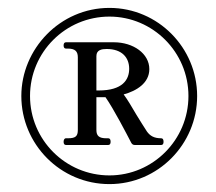

<svg xmlns="http://www.w3.org/2000/svg" viewBox="-20 -779 547 486"><path d="M257 -759C132 -759 34 -655 34 -536C34 -414 133 -313 257 -313C380 -313 479 -414 479 -536C479 -658 380 -759 257 -759ZM257 -335C146 -335 56 -425 56 -536C56 -647 146 -737 257 -737C367 -737 457 -647 457 -536C457 -425 367 -335 257 -335ZM388 -429C370 -429 360 -435 352 -446C344 -458 335 -473 325 -489C314 -508 302 -528 293 -540C326 -549 358 -569 358 -604C358 -643 318 -672 268 -672H147C143 -672 141 -669 141 -664C141 -659 143 -656 147 -656H152C170 -656 177 -649 177 -634V-450C177 -434 171 -429 152 -429H147C143 -429 141 -425 141 -420C141 -415 143 -412 147 -412H254C258 -412 260 -415 260 -420C260 -426 258 -429 254 -429H249C231 -429 224 -435 224 -450V-533H247C268 -503 300 -441 312 -418C314 -414 317 -412 321 -412H388C392 -412 394 -415 394 -420C394 -426 392 -429 388 -429ZM224 -637C224 -653 238 -655 250 -655C289 -655 307 -633 307 -605C307 -577 290 -550 230 -550H224Z"/></svg>

Font: Shippori Mincho OTF SemiBold
Style: Regular
Weight: 600
Designer: FONTDASU
Foundry: FONTDASU / Google Inc. / but / Adobe
Version: Version 3.300;hotconv 1.0.109;makeotfexe 2.5.65596